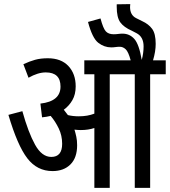

<svg xmlns="http://www.w3.org/2000/svg" viewBox="-20 -916 828 936"><path d="M515 -554H637V0H712V-554H788V-622H726Q739 -665 739 -702Q739 -752 721.5 -775.5Q704 -799 673 -813L643 -828Q614 -843 614 -882Q614 -892 615 -896L549 -895V-883Q549 -831 566.5 -807Q584 -783 623 -766L646 -754Q680 -736 680 -690Q680 -657 671 -624Q658 -700 635 -726Q612 -752 577 -752Q567 -752 556.5 -750.5Q546 -749 534 -749Q509 -749 496 -763Q483 -777 470 -826L409 -809Q430 -730 459 -707.5Q488 -685 522 -685Q533 -685 543 -686.5Q553 -688 564 -688Q580 -688 593 -675.5Q606 -663 617 -622H391V-554H440V-362Q407 -349 364 -349Q335 -349 311 -355Q301 -369 291 -381Q317 -400 333 -428Q349 -456 349 -495Q349 -556 313.5 -594Q278 -632 213 -632Q178 -632 151 -624.5Q124 -617 94 -603L119 -537Q165 -563 203 -563Q275 -563 275 -494Q275 -422 177 -411L185 -344Q207 -346 227 -351Q250 -324 266.5 -289.5Q283 -255 283 -215Q283 -151 230 -151Q184 -151 151 -210.5Q118 -270 89 -374L21 -356Q65 -207 113 -144.5Q161 -82 236 -82Q291 -82 323.5 -114.5Q356 -147 356 -208Q356 -231 352 -249.5Q348 -268 343 -284Q360 -282 374 -282Q411 -282 440 -292V0H515Z"/></svg>

Font: Noto Sans Devanagari Extra Condensed
Style: Regular
Weight: 400
Width: 2
Designer: Monotype Design Team
Foundry: Monotype Imaging Inc.
Version: 1.000